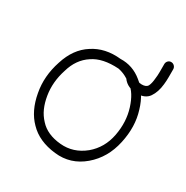

<svg xmlns="http://www.w3.org/2000/svg" viewBox="-136 -687 772 797"><g transform="rotate(30 250.0 -288.5)"><path d="M272 -479Q330 -481 376 -443Q424 -406 445 -335Q467 -265 449 -183Q431 -99 371 -48Q310 4 232 -5Q151 -14 105 -62Q60 -107 46 -185Q32 -259 58 -337Q82 -414 139 -450Q195 -487 272 -479ZM285 -440Q207 -445 162 -414Q114 -383 96 -320Q75 -256 85 -195Q90 -164 101 -139Q112 -114 131 -94Q166 -55 232 -49Q296 -43 349 -86Q399 -128 412 -196Q425 -264 406 -324Q387 -384 354 -407Q339 -418 322 -427Q305 -436 285 -440ZM440 -551Q440 -560 446 -566.5Q452 -573 461 -573Q470 -573 476.5 -566.5Q483 -560 483 -551Q483 -531 483 -513Q483 -495 481 -478Q477 -439 459.5 -413.5Q442 -388 401 -388Q382 -388 363.5 -396Q345 -404 333 -421Q328 -429 329 -438Q330 -447 337 -452Q345 -457 354 -456Q363 -455 368 -447Q379 -431 401 -431Q423 -431 429.5 -444Q436 -457 438 -482Q440 -496 440 -513.5Q440 -531 440 -551Z"/></g></svg>

Font: Yomogi
Style: Regular
Weight: 400
Designer: satsuyako
Foundry: satsuyako
Version: Version 3.100